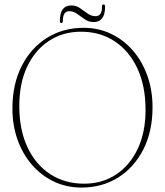

<svg xmlns="http://www.w3.org/2000/svg" viewBox="-20 -835 744 866"><path d="M357 -709.5Q424 -709.5 480.8 -682.5Q537.5 -655.5 579.5 -607Q621.5 -558.5 644.8 -493Q668 -427.5 668 -351Q668 -242.5 626.5 -161Q585 -79.5 512.8 -34.2Q440.5 11 347 11Q280.5 11 223.8 -15.8Q167 -42.5 124.8 -91Q82.5 -139.5 59.2 -204.5Q36 -269.5 36 -345.5Q36 -454.5 77.5 -536.5Q119 -618.5 191.5 -664Q264 -709.5 357 -709.5ZM636.5 -340Q636.5 -447 599.8 -526Q563 -605 497.5 -648.5Q432 -692 345.5 -692Q264.5 -692 201.5 -651Q138.5 -610 102.8 -534.8Q67 -459.5 67 -356.5Q67 -250 103.8 -171.2Q140.5 -92.5 206.5 -49.5Q272.5 -6.5 359.5 -6.5Q440 -6.5 502.5 -47.2Q565 -88 600.8 -162.8Q636.5 -237.5 636.5 -340ZM402 -735.5Q380.5 -735.5 362.8 -747.8Q345 -760 328.2 -772.2Q311.5 -784.5 293 -784.5Q263.5 -784.5 263.5 -741.5Q263.5 -731 257 -731Q250 -731 250 -741Q250 -810.5 302 -810.5Q323.5 -810.5 341 -798.2Q358.5 -786 375.2 -774Q392 -762 411 -762Q440.5 -762 440 -804.5Q439.5 -815 447 -815Q454 -815 454 -805Q454 -735.5 402 -735.5Z"/></svg>

Font: Fraunces 144pt S050 Thin
Style: Regular
Weight: 100
Version: Version 1.000; ttfautohint (v1.8.3)